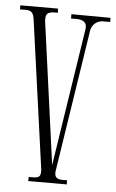

<svg xmlns="http://www.w3.org/2000/svg" viewBox="-53 -743 480 792"><g transform="rotate(5 186.5 -346.5)"><path d="M374 -687V-669.9H344.2Q335 -669.9 326.7 -666.7Q318.4 -663.6 311.8 -658Q305.2 -652.3 300.8 -645Q296.4 -637.7 294.9 -628.9L203.1 -35.2V-29.8Q203.1 -18.1 208 -12.7Q212.9 -7.3 220.2 -5.4Q227.5 -3.4 236.6 -3.7Q245.6 -3.9 253.9 -3.9V13.2H94.2L95.2 -3.9H115.2Q129.4 -3.9 136.7 -9Q144 -14.2 144 -29.8V-37.1L58.1 -655.8Q55.7 -670.9 50.5 -678Q45.4 -685.1 37.8 -687.5Q30.3 -689.9 20.5 -689.5Q10.7 -689 -1 -689V-706.1H154.8L155.8 -689H143.1Q125 -689 115.5 -683.3Q106 -677.7 106 -658.2V-652.8L187 -61L274.9 -629.9Q274.9 -632.3 275.4 -633.8Q275.9 -635.3 275.9 -637.2Q275.9 -651.4 269.8 -658.2Q263.7 -665 254.2 -667.7Q244.6 -670.4 233.4 -670.2Q222.2 -669.9 211.9 -669.9V-688Z"/></g></svg>

Font: Bigelow Rules
Style: Regular
Weight: 400
Designer: Astigmatic (AOETI)
Foundry: Astigmatic (AOETI)
Version: Version 1.001